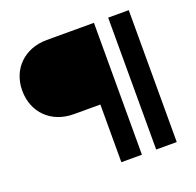

<svg xmlns="http://www.w3.org/2000/svg" viewBox="-130 -888 1048 1026"><g transform="rotate(-20 394.0 -375.0)"><path d="M239 -750C112 -750 23 -663 23 -540C23 -415 112 -328 239 -328H390V0H507V-750ZM705 0V-750H588V0Z"/></g></svg>

Font: Bounded Med
Style: Regular
Weight: 500
Designer: Vlad Churkin
Version: Version 3.0